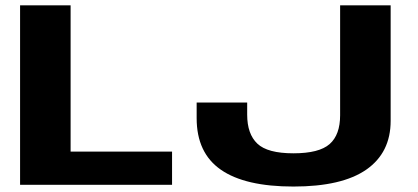

<svg xmlns="http://www.w3.org/2000/svg" viewBox="-20 -695 1572 722"><path d="M55.5 0H627V-125H245.5V-675H55.5ZM1083.5 6.5Q1266 6.5 1357.5 -57.2Q1449 -121 1449 -240.5V-675H1259V-261.5Q1259 -188 1219.5 -153.2Q1180 -118.5 1083.5 -118.5Q986 -118.5 947.8 -154.8Q909.5 -191 909.5 -264V-309.5H719.5V-250.5Q719.5 -120 810.5 -56.8Q901.5 6.5 1083.5 6.5Z"/></svg>

Font: Anybody Expanded
Style: Bold
Weight: 700
Width: 7
Designer: Tyler Finck
Foundry: Etcetera Type Company
Version: Version 1.113;gftools[0.9.25]